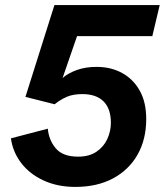

<svg xmlns="http://www.w3.org/2000/svg" viewBox="-20 -724 648 755"><path d="M276 11Q206 11 151 -14.5Q96 -40 63 -83.5Q30 -127 23 -180L168 -218Q172 -173 199.5 -140.5Q227 -108 287 -108Q331 -108 359.5 -127.5Q388 -147 402 -177.5Q416 -208 416 -241Q416 -297 387 -325.5Q358 -354 304 -354Q267 -354 242 -343Q217 -332 195 -314L80 -343L194 -704H608L579 -582H283L226 -417Q247 -436 281.5 -448.5Q316 -461 360 -461Q416 -461 460 -437Q504 -413 529.5 -367.5Q555 -322 555 -256Q555 -176 521 -116Q487 -56 424.5 -22.5Q362 11 276 11Z"/></svg>

Font: Prodigy Sans SemiBold
Style: Italic
Weight: 600
Italic angle: -13°
Designer: Wei Huang
Foundry: Wei Huang
Version: Version 1.003; ttfautohint (v1.8.3)